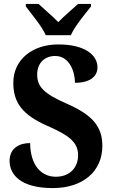

<svg xmlns="http://www.w3.org/2000/svg" viewBox="-20 -951 585 981"><path d="M214 -771H342C361 -816 415 -880 445 -918V-931H379C353 -907 305 -867 278 -838C249 -867 203 -907 177 -931H112V-918C140 -880 195 -816 214 -771ZM250 10C404 10 503 -76 503 -205C503 -304 453 -363 324 -420C198 -474 170 -512 170 -570C170 -631 210 -665 262 -665C333 -665 363 -588 363 -528C441 -528 478 -561 478 -607C478 -669 415 -724 278 -724C146 -724 48 -647 48 -528C48 -429 92 -365 222 -308C326 -262 379 -228 379 -158C379 -95 337 -48 265 -48C191 -48 135 -106 134 -220C80 -220 29 -195 29 -129C29 -63 80 10 250 10Z"/></svg>

Font: Noto Serif Tamil SemiCondensed
Style: Bold
Weight: 700
Width: 4
Designer: Indian Type Foundry, Tom Grace, and the Monotype Design Team
Foundry: Monotype Imaging Inc.
Version: Version 2.004